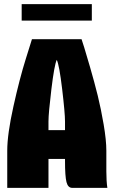

<svg xmlns="http://www.w3.org/2000/svg" viewBox="-20 -910 550 930"><path d="M424.8 -810.1H85V-890.1H424.8ZM134.8 -720.2H375Q379.9 -705.6 387.9 -680.2Q396 -654.8 416.7 -583Q437.5 -511.2 453.4 -447Q469.2 -382.8 482.2 -306.6Q495.1 -230.5 495.1 -180.2V-80.1Q495.1 -33.2 500 0H330.1Q309.1 0 302 -28.1Q294.9 -56.2 294.9 -129.9V-140.1H214.8V0H15.1V-180.2Q15.1 -260.3 45.2 -395.3Q75.2 -530.3 105 -625ZM214.8 -279.8H294.9V-321.8Q294.9 -362.3 281 -479Q267.1 -595.7 254.9 -620.1Q243.2 -595.7 229 -478.5Q214.8 -361.3 214.8 -321.8Z"/></svg>

Font: Mikodacs
Style: Regular
Weight: 400
Designer: gluk (gluksza@wp.pl)
Foundry: gluk (gluksza@wp.pl)
Version: Version 0.28